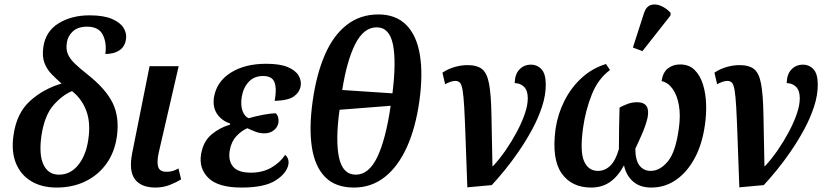

<svg xmlns="http://www.w3.org/2000/svg" viewBox="-20 -834 3708 864"><path d="M235 10Q168 10 120.5 -18.5Q73 -47 51.5 -100Q30 -153 41 -227Q55 -325 115 -379.5Q175 -434 257 -458Q233 -479 212 -500.5Q191 -522 180 -551Q169 -580 175 -622Q185 -693 243.5 -729Q302 -765 383 -765Q446 -765 483.5 -749Q521 -733 536 -708.5Q551 -684 547 -659Q543 -625 518 -608Q493 -591 454 -591Q461 -641 442.5 -677.5Q424 -714 372 -714Q331 -714 308 -693Q285 -672 281 -643Q276 -613 285 -591.5Q294 -570 316 -548.5Q338 -527 375 -498Q457 -433 487.5 -369.5Q518 -306 506 -220Q496 -149 459 -97.5Q422 -46 364.5 -18Q307 10 235 10ZM245 -48Q297 -48 332 -91.5Q367 -135 377 -204Q389 -280 368.5 -335Q348 -390 304 -424Q259 -405 220 -360Q181 -315 167 -227Q154 -139 175.5 -93.5Q197 -48 245 -48Z M680 10Q615 10 587 -27.5Q559 -65 575 -146L653 -536H784L694 -146Q685 -104 692 -82.5Q699 -61 729 -61Q745 -61 757 -64.5Q769 -68 783 -76L795 -27Q775 -14 744.5 -2Q714 10 680 10Z M1067 10Q962 10 918 -33Q874 -76 885 -141Q895 -198 932 -229Q969 -260 1015 -273L1016 -278Q977 -291 956.5 -322Q936 -353 943 -397Q955 -467 1018.5 -507Q1082 -547 1178 -547Q1239 -547 1274 -532.5Q1309 -518 1323 -495Q1337 -472 1333 -447Q1328 -419 1303 -400.5Q1278 -382 1216 -380Q1226 -434 1215.5 -463Q1205 -492 1164 -492Q1124 -492 1099.5 -466Q1075 -440 1068 -399Q1062 -362 1071 -336Q1080 -310 1099 -302Q1130 -311 1164 -317.5Q1198 -324 1221 -324Q1236 -310 1233 -282Q1229 -260 1210.5 -246.5Q1192 -233 1167 -234Q1149 -234 1130.5 -241Q1112 -248 1093 -257Q1067 -246 1044 -221.5Q1021 -197 1014 -158Q1006 -112 1028.5 -84.5Q1051 -57 1109 -57Q1162 -57 1201.5 -80Q1241 -103 1263 -137Q1271 -131 1275.5 -120Q1280 -109 1278 -95Q1271 -55 1221 -22.5Q1171 10 1067 10Z M1573 10Q1490 10 1443.5 -37Q1397 -84 1383.5 -171Q1370 -258 1387 -379Q1404 -500 1442 -587.5Q1480 -675 1540.5 -722Q1601 -769 1683 -769Q1761 -769 1808 -722Q1855 -675 1869.5 -587Q1884 -499 1867 -378Q1850 -258 1810.5 -171Q1771 -84 1711 -37Q1651 10 1573 10ZM1746 -414Q1764 -559 1748 -635Q1732 -711 1675 -711Q1617 -711 1579 -636.5Q1541 -562 1520 -429ZM1581 -48Q1640 -48 1678 -127.5Q1716 -207 1738 -358L1508 -340Q1489 -203 1505.5 -125.5Q1522 -48 1581 -48Z M1971 -507Q1996 -524 2026 -532.5Q2056 -541 2083 -541Q2127 -541 2149.5 -523Q2172 -505 2181 -456Q2190 -407 2191.5 -317.5Q2193 -228 2196 -86H2198Q2228 -118 2255.5 -158Q2283 -198 2305.5 -240Q2328 -282 2341.5 -321.5Q2355 -361 2355 -392Q2355 -427 2338 -443.5Q2321 -460 2296 -460Q2297 -500 2317.5 -521.5Q2338 -543 2369 -543Q2398 -543 2417 -522Q2436 -501 2436 -453Q2436 -406 2419.5 -355Q2403 -304 2375.5 -253Q2348 -202 2315.5 -154.5Q2283 -107 2251 -68Q2219 -29 2193 -1L2083 9Q2078 -124 2075 -211.5Q2072 -299 2069 -351.5Q2066 -404 2061.5 -429.5Q2057 -455 2049 -462.5Q2041 -470 2029 -470Q2011 -470 1983 -455Z M2480 -254Q2490 -321 2520 -380.5Q2550 -440 2597.5 -483.5Q2645 -527 2707 -546L2725 -519Q2671 -479 2643 -408.5Q2615 -338 2604 -260Q2589 -154 2608 -109.5Q2627 -65 2671 -65Q2702 -65 2726 -88Q2750 -111 2765 -163Q2765 -212 2766 -264Q2767 -316 2768 -350Q2784 -359 2804.5 -366.5Q2825 -374 2847 -374Q2908 -374 2894 -304Q2886 -270 2869.5 -232Q2853 -194 2839 -165Q2839 -114 2857.5 -89.5Q2876 -65 2908 -65Q2950 -65 2985.5 -108Q3021 -151 3035 -258Q3043 -315 3035 -360.5Q3027 -406 3006.5 -434.5Q2986 -463 2957 -469Q2963 -509 2986 -526.5Q3009 -544 3040 -544Q3081 -544 3106 -519Q3131 -494 3143.5 -453.5Q3156 -413 3157.5 -365Q3159 -317 3152 -271Q3140 -185 3106 -122Q3072 -59 3022 -24.5Q2972 10 2911 10Q2860 10 2829 -17Q2798 -44 2788 -90Q2761 -40 2725 -15Q2689 10 2640 10Q2552 10 2507 -54.5Q2462 -119 2480 -254ZM2871 -604 2828 -620 2878 -775Q2888 -805 2909 -811.5Q2930 -818 2954.5 -807.5Q2979 -797 2998 -776L2997 -764Z M3195 -507Q3220 -524 3250 -532.5Q3280 -541 3307 -541Q3351 -541 3373.5 -523Q3396 -505 3405 -456Q3414 -407 3415.5 -317.5Q3417 -228 3420 -86H3422Q3452 -118 3479.5 -158Q3507 -198 3529.5 -240Q3552 -282 3565.5 -321.5Q3579 -361 3579 -392Q3579 -427 3562 -443.5Q3545 -460 3520 -460Q3521 -500 3541.5 -521.5Q3562 -543 3593 -543Q3622 -543 3641 -522Q3660 -501 3660 -453Q3660 -406 3643.5 -355Q3627 -304 3599.5 -253Q3572 -202 3539.5 -154.5Q3507 -107 3475 -68Q3443 -29 3417 -1L3307 9Q3302 -124 3299 -211.5Q3296 -299 3293 -351.5Q3290 -404 3285.5 -429.5Q3281 -455 3273 -462.5Q3265 -470 3253 -470Q3235 -470 3207 -455Z"/></svg>

Font: Noto Serif SemiCondensed SemiBold
Style: Italic
Weight: 600
Width: 4
Italic angle: -12°
Designer: Monotype Design Team
Foundry: Monotype Imaging Inc.
Version: Version 2.014; ttfautohint (v1.8.4.7-5d5b)